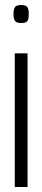

<svg xmlns="http://www.w3.org/2000/svg" viewBox="-20 -747 169 767"><path d="M65 -655Q47 -655 40.5 -662.5Q34 -670 34 -691Q34 -712 40.5 -719.5Q47 -727 65 -727Q82 -727 88.5 -719.5Q95 -712 95 -691Q95 -670 89 -662.5Q83 -655 65 -655ZM39 0V-534H90V0Z"/></svg>

Font: Georama ExtraCondensed Light
Style: Regular
Weight: 300
Width: 2
Designer: Jean-Baptiste Levee
Foundry: Production Type
Version: Version 1.000